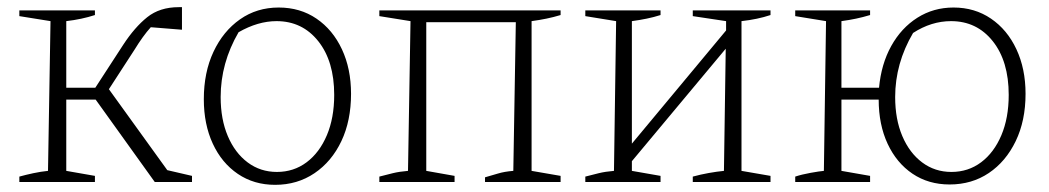

<svg xmlns="http://www.w3.org/2000/svg" viewBox="-20 -508 2929 536"><path d="M34 0V-15Q52 -20 73 -24.5Q94 -29 114 -31L121 -449L34 -463V-479H245V-466Q208 -454 165 -449V-263H246L324 -383Q356 -432 391 -460Q426 -488 479 -488Q483 -488 488 -488V-425L401 -432Q390 -420 378.5 -404Q367 -388 356 -370L284 -259L447 -33L516 -17V0H412L247 -230H165V-31L245 -17V0Z M748 8Q689 8 644 -22.5Q599 -53 574 -107Q549 -161 549 -231Q549 -306 576 -363.5Q603 -421 650 -454Q697 -487 758 -487Q818 -487 863.5 -456Q909 -425 934.5 -370.5Q960 -316 960 -246Q960 -171 933 -114Q906 -57 858 -24.5Q810 8 748 8ZM753 -28Q800 -28 836 -55Q872 -82 892.5 -130.5Q913 -179 913 -243Q913 -337 868.5 -393Q824 -449 752 -449Q700 -449 646 -418Q596 -332 596 -237Q596 -175 616 -128Q636 -81 671.5 -54.5Q707 -28 753 -28Z M1039 0V-15Q1058 -20 1076.5 -24.5Q1095 -29 1119 -31L1126 -449L1039 -463V-479H1545V-466Q1525 -460 1505.5 -456Q1486 -452 1464 -449V-31L1545 -17V0H1334V-13Q1352 -18 1370 -23.5Q1388 -29 1413 -31L1420 -446H1170V-31L1249 -17V0Z M1614 0V-15Q1633 -20 1651.5 -24.5Q1670 -29 1694 -31L1700 -449L1614 -463V-479H1824V-466Q1805 -460 1785.5 -456Q1766 -452 1744 -449V-107L2007 -423V-449L1914 -463V-479H2131V-466Q2095 -454 2050 -449V-31L2131 -17V0H1914V-15Q1936 -21 1958.5 -25Q1981 -29 2001 -31L2006 -372L1744 -58V-31L1824 -17V0Z M2200 0V-15Q2218 -21 2243 -25.5Q2268 -30 2280 -31L2286 -449L2200 -463V-479H2409V-466Q2389 -460 2370 -456Q2351 -452 2329 -449V-263H2434Q2440 -329 2468 -379.5Q2496 -430 2541 -458.5Q2586 -487 2642 -487Q2701 -487 2746.5 -456Q2792 -425 2817.5 -370.5Q2843 -316 2843 -246Q2843 -171 2815.5 -114Q2788 -57 2740.5 -25Q2693 7 2631 7Q2572 7 2527.5 -23Q2483 -53 2458 -106.5Q2433 -160 2433 -230H2329V-31L2409 -17V0ZM2636 -28Q2683 -28 2719 -55Q2755 -82 2775.5 -130.5Q2796 -179 2796 -243Q2796 -337 2751.5 -393Q2707 -449 2635 -449Q2580 -449 2529 -416Q2479 -331 2479 -237Q2479 -175 2499 -128Q2519 -81 2554.5 -54.5Q2590 -28 2636 -28Z"/></svg>

Font: Piazzolla ExtraLight
Style: Regular
Weight: 200
Designer: Juan Pablo del Peral
Foundry: Huerta Tipografica
Version: Version 1.330